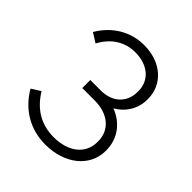

<svg xmlns="http://www.w3.org/2000/svg" viewBox="-195 -841 981 981"><g transform="rotate(45 295.0 -350.5)"><path d="M288 8C428 8 529 -74 529 -188V-191C529 -276 478 -341 403 -369C457 -400 494 -455 494 -524V-528C494 -634 408 -709 286 -709C188 -709 104 -658 53 -571L104 -539C142 -611 204 -651 280 -651C371 -651 431 -599 431 -522V-517C431 -438 376 -388 293 -388H217V-330H307C402 -330 467 -278 467 -195V-190C467 -104 397 -49 291 -49C201 -49 131 -90 81 -172L32 -141C87 -47 176 8 288 8Z"/></g></svg>

Font: Fixel Text Light
Style: Regular
Weight: 300
Width: 4
Designer: AlfaBravo + MacPaw
Foundry: Kyrylo Tkachov, Marchela Mozhyna, Serhii Makarenko, Maria Weinstein, Zakhar Kryvoshyya
Version: Version 1.211